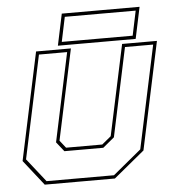

<svg xmlns="http://www.w3.org/2000/svg" viewBox="-50 -731 705 777"><g transform="rotate(-5 302.0 -342.0)"><path d="M100.5 0 19.5 -103 112.5 -540H254L175.5 -172L199.5 -141.5H346.5L383.5 -172L462 -540H603.5L510.5 -103L385.5 0ZM109 -13.5H383L498 -108.5L587 -526.5H472.5L396 -166.5L349.5 -128H191.5L161 -166.5L237.5 -526.5H123L34 -108.5ZM202.5 -555.5 229.5 -683.5H545.5L518.5 -555.5ZM219.5 -569.5H507.5L528.5 -669.5H240.5Z"/></g></svg>

Font: Tourney Thin
Style: Italic
Weight: 100
Italic angle: -12°
Designer: Tyler Finck
Foundry: Etcetera Type Co
Version: Version 1.015